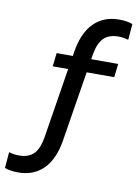

<svg xmlns="http://www.w3.org/2000/svg" viewBox="-232 -775 701 980"><g transform="rotate(10 118.5 -285.0)"><path d="M203 -513 199 -490H339L331 -420H188L130 -60Q114 42 63 93Q12 144 -68 144Q-110 144 -138 133L-131 50Q-107 58 -79 58Q-30 58 -3 31.5Q24 5 34 -57L92 -420H12L20 -490H104L107 -510Q123 -612 174 -663Q225 -714 305 -714Q348 -714 375 -703L368 -620Q344 -628 316 -628Q267 -628 240 -601Q213 -574 203 -513Z"/></g></svg>

Font: Cabin
Style: Regular
Weight: 400
Designer: Pablo Impallari
Foundry: Pablo Impallari. http://www.impallari.com Igino Marini. http://www.ikern.com
Version: Version 2.200